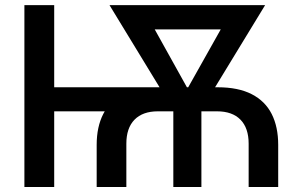

<svg xmlns="http://www.w3.org/2000/svg" viewBox="-20 -748 1203 768"><path d="M366.7 0V-168.5Q366.7 -240.7 393.1 -292.2Q419.4 -343.8 473.4 -371.3Q527.3 -398.9 609.4 -398.9H850.6Q933.1 -398.9 986.8 -371.3Q1040.5 -343.8 1066.7 -292.2Q1092.8 -240.7 1092.8 -168.5V0H974.6V-173.3Q974.6 -235.8 941.9 -269.3Q909.2 -302.7 848.1 -302.7H611.3Q550.8 -302.7 518.1 -269.3Q485.4 -235.8 485.4 -173.3V0ZM77.6 0V-727.5H196.8V0ZM171.4 -302.7V-398.9H630.9V-302.7ZM673.3 0V-361.8H785.6V0ZM684.6 -290 418 -727.5H544.9L758.3 -343.8L746.1 -290ZM711.9 -290 704.1 -347.7 917.5 -727.5H1040.5L773.9 -290ZM505.4 -630.4V-727.5H949.2V-630.4Z"/></svg>

Font: Inter
Style: 540
Weight: 540
Designer: Rasmus Andersson
Foundry: rsms
Version: Version 4.001;git-66647c0bb